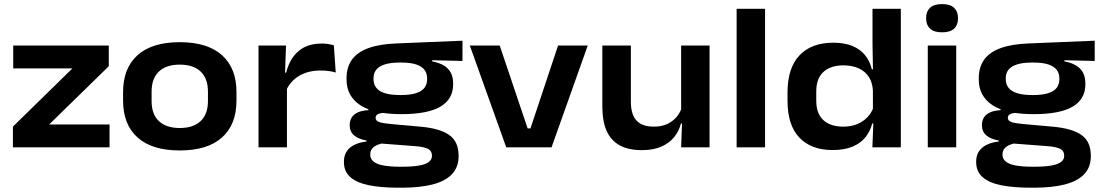

<svg xmlns="http://www.w3.org/2000/svg" viewBox="-20 -702 5244 915"><path d="M502 -109V0H41.5V-98.5L325 -376H43V-485H498.5V-386.5L214.5 -109Z M836.5 15Q704.5 15 635.5 -46.8Q566.5 -108.5 566.5 -223V-262.5Q566.5 -377 635.5 -439Q704.5 -501 836.5 -501Q969 -501 1038 -439Q1107 -377 1107 -262.5V-223Q1107 -108.5 1038 -46.8Q969 15 836.5 15ZM836.5 -92Q901.5 -92 936.2 -125Q971 -158 971 -220V-265.5Q971 -328 936.2 -361Q901.5 -394 836.5 -394Q772 -394 737.2 -361Q702.5 -328 702.5 -265.5V-220Q702.5 -158 737.2 -125Q772 -92 836.5 -92Z M1343.5 -270.5 1313.5 -356H1344Q1359.5 -420.5 1401.5 -457.5Q1443.5 -494.5 1514 -494.5Q1531.5 -494.5 1545.5 -492Q1559.5 -489.5 1571 -486L1580 -356.5Q1565 -361 1546.5 -363.5Q1528 -366 1508.5 -366Q1448.5 -366 1406.2 -341Q1364 -316 1343.5 -270.5ZM1212 0V-485H1343L1337.5 -326.5L1347.5 -323V0Z M1893 -158Q1761 -158 1696.2 -201.2Q1631.5 -244.5 1631.5 -323V-328.5Q1631.5 -382 1657.2 -417.8Q1683 -453.5 1735.8 -472.8Q1788.5 -492 1869.5 -495L2184 -508V-411.5L2039.5 -415V-409.5Q2073.5 -403 2095.8 -389.5Q2118 -376 2128.8 -354.8Q2139.5 -333.5 2139.5 -304.5V-300.5Q2139.5 -229.5 2078.8 -193.8Q2018 -158 1893 -158ZM1886.5 92.5H1897.5Q1944.5 92.5 1975.8 87.2Q2007 82 2022.8 70.5Q2038.5 59 2038.5 40.5V39Q2038.5 17 2019.2 7.2Q2000 -2.5 1959 -5.5L1782 -19L1818 -22Q1797 -19 1780.2 -12.2Q1763.5 -5.5 1754 5.8Q1744.5 17 1744.5 34V35Q1744.5 55.5 1760.5 68.2Q1776.5 81 1808.2 86.8Q1840 92.5 1886.5 92.5ZM1877.5 192.5Q1796 192.5 1738 180.8Q1680 169 1649.5 142Q1619 115 1619 70V68Q1619 39.5 1632.2 19.5Q1645.5 -0.5 1669.8 -12.2Q1694 -24 1726.5 -27.5V-32.5Q1688.5 -39 1667.5 -56.8Q1646.5 -74.5 1646.5 -105V-106Q1646.5 -127.5 1656.5 -142.8Q1666.5 -158 1686.2 -166.8Q1706 -175.5 1735.5 -177V-193L1860 -163.5L1818 -164.5Q1791.5 -164 1780.8 -158Q1770 -152 1770 -141V-140.5Q1770 -126.5 1786.5 -120.5Q1803 -114.5 1842.5 -111L1982 -98.5Q2075.5 -90.5 2120.5 -59Q2165.5 -27.5 2165.5 40V42.5Q2165.5 95.5 2133.2 128.8Q2101 162 2040.8 177.2Q1980.5 192.5 1895.5 192.5ZM1888 -249Q1934 -249 1962 -257.8Q1990 -266.5 2002.8 -283.5Q2015.5 -300.5 2015.5 -324.5V-329Q2015.5 -352.5 2002.8 -369.2Q1990 -386 1962.8 -395Q1935.5 -404 1890 -404H1887.5Q1841 -404 1813 -394.8Q1785 -385.5 1772.5 -369Q1760 -352.5 1760 -329.5V-324.5Q1760 -301 1773 -284Q1786 -267 1814 -258Q1842 -249 1888 -249Z M2508 -90 2639.5 -485H2781L2608.5 0H2392.5L2219 -485H2361.5L2494.5 -90Z M2986.5 -485V-215.5Q2986.5 -181.5 2996.2 -155.2Q3006 -129 3030 -113.8Q3054 -98.5 3095.5 -98.5Q3133 -98.5 3159.8 -111Q3186.5 -123.5 3204 -144.2Q3221.5 -165 3229.5 -190.5L3248.5 -113.5H3225Q3216.5 -78.5 3193.8 -49.8Q3171 -21 3133 -3.8Q3095 13.5 3038.5 13.5Q2973.5 13.5 2931.8 -10.2Q2890 -34 2870.2 -80Q2850.5 -126 2850.5 -192.5V-485ZM3361.5 -485V0H3226L3231 -133L3226 -146V-485Z M3490.5 0V-660H3626V0Z M3947.5 13Q3845.5 13 3789.2 -46.5Q3733 -106 3733 -222V-261Q3733 -378 3790 -438.2Q3847 -498.5 3951.5 -498.5Q4004.5 -498.5 4042 -483Q4079.5 -467.5 4102.5 -439.2Q4125.5 -411 4135 -371.5H4176L4140 -267.5Q4138.5 -307.5 4121 -334.8Q4103.5 -362 4072.5 -376.2Q4041.5 -390.5 3999.5 -390.5Q3938 -390.5 3904 -359Q3870 -327.5 3870 -267V-221.5Q3870 -161 3903.5 -129.8Q3937 -98.5 3999.5 -98.5Q4036.5 -98.5 4065.8 -110.8Q4095 -123 4115 -144.8Q4135 -166.5 4143.5 -193.5L4178 -113.5H4136.5Q4128 -78.5 4105.8 -49.8Q4083.5 -21 4044.8 -4Q4006 13 3947.5 13ZM4137.5 0 4142.5 -130.5 4140 -161V-332L4140.5 -354.5L4138 -494.5V-660H4273V0Z M4401.5 0V-485H4537V0ZM4469.5 -548Q4430.5 -548 4412 -565.8Q4393.5 -583.5 4393.5 -614V-616.5Q4393.5 -647 4412 -664.8Q4430.5 -682.5 4469.5 -682.5Q4508 -682.5 4526.8 -664.8Q4545.5 -647 4545.5 -616.5V-614Q4545.5 -583 4527 -565.5Q4508.5 -548 4469.5 -548Z M4906 -158Q4774 -158 4709.2 -201.2Q4644.5 -244.5 4644.5 -323V-328.5Q4644.5 -382 4670.2 -417.8Q4696 -453.5 4748.8 -472.8Q4801.5 -492 4882.5 -495L5197 -508V-411.5L5052.5 -415V-409.5Q5086.5 -403 5108.8 -389.5Q5131 -376 5141.8 -354.8Q5152.5 -333.5 5152.5 -304.5V-300.5Q5152.5 -229.5 5091.8 -193.8Q5031 -158 4906 -158ZM4899.5 92.5H4910.5Q4957.5 92.5 4988.8 87.2Q5020 82 5035.8 70.5Q5051.5 59 5051.5 40.5V39Q5051.5 17 5032.2 7.2Q5013 -2.5 4972 -5.5L4795 -19L4831 -22Q4810 -19 4793.2 -12.2Q4776.5 -5.5 4767 5.8Q4757.5 17 4757.5 34V35Q4757.5 55.5 4773.5 68.2Q4789.5 81 4821.2 86.8Q4853 92.5 4899.5 92.5ZM4890.5 192.5Q4809 192.5 4751 180.8Q4693 169 4662.5 142Q4632 115 4632 70V68Q4632 39.5 4645.2 19.5Q4658.5 -0.5 4682.8 -12.2Q4707 -24 4739.5 -27.5V-32.5Q4701.5 -39 4680.5 -56.8Q4659.5 -74.5 4659.5 -105V-106Q4659.5 -127.5 4669.5 -142.8Q4679.5 -158 4699.2 -166.8Q4719 -175.5 4748.5 -177V-193L4873 -163.5L4831 -164.5Q4804.5 -164 4793.8 -158Q4783 -152 4783 -141V-140.5Q4783 -126.5 4799.5 -120.5Q4816 -114.5 4855.5 -111L4995 -98.5Q5088.5 -90.5 5133.5 -59Q5178.5 -27.5 5178.5 40V42.5Q5178.5 95.5 5146.2 128.8Q5114 162 5053.8 177.2Q4993.5 192.5 4908.5 192.5ZM4901 -249Q4947 -249 4975 -257.8Q5003 -266.5 5015.8 -283.5Q5028.5 -300.5 5028.5 -324.5V-329Q5028.5 -352.5 5015.8 -369.2Q5003 -386 4975.8 -395Q4948.5 -404 4903 -404H4900.5Q4854 -404 4826 -394.8Q4798 -385.5 4785.5 -369Q4773 -352.5 4773 -329.5V-324.5Q4773 -301 4786 -284Q4799 -267 4827 -258Q4855 -249 4901 -249Z"/></svg>

Font: AnekLatin_SemiExpandedSemiBold
Style: Regular
Weight: 600
Width: 6
Designer: Yesha Goshar
Foundry: Ek Type
Version: Version 1.003